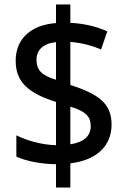

<svg xmlns="http://www.w3.org/2000/svg" viewBox="-20 -779 564 857"><path d="M230 -46V58H294V-50C413 -64 478 -129 478 -223C478 -320 416 -360 294 -400V-592C343 -588 390 -576 431 -558L459 -639C412 -660 358 -674 294 -677V-759H230V-676C121 -668 50 -608 50 -508C50 -411 108 -363 230 -324V-131C168 -132 98 -152 53 -175V-80C96 -60 161 -47 230 -46ZM230 -591V-423C165 -443 143 -466 143 -513C143 -555 172 -585 230 -591ZM294 -135V-303C362 -282 385 -260 385 -215C385 -174 356 -144 294 -135Z"/></svg>

Font: Noto Sans Lao Looped SemiCondensed Medium
Style: Regular
Weight: 500
Width: 4
Designer: Mark Frömberg, Ben Mitchell
Foundry: The Fontpad Ltd
Version: Version 1.002